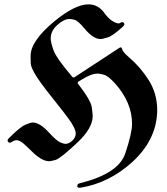

<svg xmlns="http://www.w3.org/2000/svg" viewBox="-20 -737 774 891"><path d="M18.1 -78.1Q15.1 -82 15.1 -85Q15.1 -88.4 19 -93.3Q71.8 -147 96.7 -157.7Q121.1 -168.5 131.8 -168.5Q165 -168.5 208.5 -120.6Q242.2 -84 258.8 -76.7Q275.9 -69.3 283.2 -69.3Q300.3 -69.3 316.9 -85.4Q331.5 -100.1 331.5 -118.2Q331.5 -135.7 310.1 -168.9Q299.3 -185.1 274.7 -217.3Q250 -249.5 210.9 -298.3Q122.6 -408.7 122.6 -443.8Q122.6 -452.6 122.3 -459Q122.1 -465.3 122.1 -469.7Q122.1 -474.6 122.1 -478Q122.1 -546.9 232.4 -638.2Q328.1 -716.8 390.6 -716.8Q436.5 -716.8 465.8 -674.8Q474.1 -663.1 483.2 -654.3Q492.2 -645.5 501 -639.9Q509.8 -634.3 517.3 -631.3Q524.9 -628.4 529.8 -628.4Q534.7 -628.4 537.1 -630.4Q543.5 -634.3 547.4 -634.3Q551.3 -634.3 554.2 -631.3Q557.1 -628.4 557.1 -625Q557.1 -620.1 550.8 -613.8Q502 -569.3 478.5 -563Q454.6 -555.7 447.3 -555.7Q413.1 -555.7 374 -602.5Q341.3 -642.1 324.7 -645.5Q309.1 -648.9 302.7 -648.9Q276.9 -648.9 246.1 -621.1Q215.3 -594.2 215.3 -557.6Q215.3 -541.5 227.5 -506.3Q239.3 -469.7 315.4 -380.4Q318.4 -377.4 321.3 -377.4Q324.2 -377.4 326.2 -378.9L532.7 -514.2Q537.1 -517.1 540 -517.1Q541.5 -517.1 543.5 -516.1Q545.4 -515.1 546.4 -510.7Q547.9 -497.1 580.1 -469.7Q631.8 -425.8 671.4 -363.3Q709.5 -301.3 709.5 -226.6Q709.5 -222.7 709.5 -218.3Q709.5 -213.9 709 -210Q701.7 -84 594.7 14.2Q487.3 111.8 355.5 133.8Q353 134.3 349.6 134.3Q344.7 134.3 342.3 133.1Q339.8 131.8 339.1 130.1Q338.4 128.4 338.6 126.7Q338.9 125 338.9 124.5Q338.9 115.7 350.6 113.3Q529.8 69.3 561.5 -25.4Q592.8 -119.1 592.8 -162.6Q592.8 -260.7 514.6 -349.1Q481.9 -385.3 460.9 -390.6Q441.4 -395.5 433.6 -395.5Q403.3 -395.5 360.4 -368.2L344.7 -358.9Q340.3 -356 340.3 -352.5Q340.3 -350.6 342.8 -347.2Q401.9 -271.5 406.2 -237.8Q408.2 -221.2 409.2 -211.4Q410.2 -201.7 410.2 -199.2Q410.2 -142.1 339.4 -75.7Q260.7 -1.5 237.3 5.4Q214.8 11.2 208 11.2Q171.4 11.2 120.6 -41.5Q112.8 -49.3 104.7 -56.6Q96.7 -64 87.9 -71.8Q69.8 -86.4 57.1 -86.4Q46.4 -86.4 33.7 -77.6Q29.3 -74.7 25.9 -74.7Q21.5 -74.7 18.1 -78.1Z"/></svg>

Font: UnifrakturMaguntia sl
Style: Regular
Weight: 400
Designer: j. 'mach' wust, based on a font by Peter Wiegel, original typeface by Carl Albert Fahrenwaldt 1901
Version: Version 2010-11-24